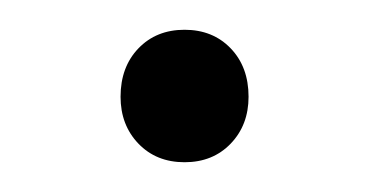

<svg xmlns="http://www.w3.org/2000/svg" viewBox="-20 -328 248 129"><path d="M61 -263Q61 -283 73 -295.5Q85 -308 104 -308Q123 -308 135 -295.5Q147 -283 147 -263Q147 -244 135 -231.5Q123 -219 104 -219Q85 -219 73 -231.5Q61 -244 61 -263Z"/></svg>

Font: Sarabun Thin
Style: Regular
Weight: 250
Designer: Suppakit Chalermlarp | Katatrad Co.,Ltd.
Foundry: Cadson Demak Co.,Ltd.
Version: Version 1.000; ttfautohint (v1.6)